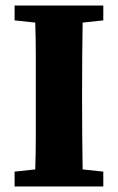

<svg xmlns="http://www.w3.org/2000/svg" viewBox="-20 -677 428 697"><path d="M33 -603V-657H355V-603L280 -595Q279 -534 278.5 -472Q278 -410 278 -347V-311Q278 -249 278.5 -186.5Q279 -124 280 -62L355 -54V0H33V-54L108 -62Q110 -123 110 -185Q110 -247 110 -310V-347Q110 -409 110 -471.5Q110 -534 108 -595Z"/></svg>

Font: Source Serif Pro
Style: Bold
Weight: 700
Designer: Frank Grießhammer
Foundry: Adobe Systems Incorporated
Version: Version 3.001;hotconv 1.0.111;makeotfexe 2.5.65597